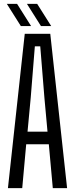

<svg xmlns="http://www.w3.org/2000/svg" viewBox="-20 -975 389 995"><path d="M21.1 0 108.3 -800H240.5L327.7 0H253.6L233 -227.4H115.8L95.2 0ZM122.7 -292.6H226.2L210.2 -467.7L188.6 -734.8H160.6L139.1 -467.3ZM192.2 -840 119.7 -954.8H172.8L245.3 -840ZM88 -840 15.5 -954.8H68.6L141.1 -840Z"/></svg>

Font: Big Shoulders Thin
Style: Regular
Weight: 100
Designer: Patric King
Foundry: XO Type Co
Version: Version 2.002